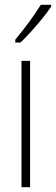

<svg xmlns="http://www.w3.org/2000/svg" viewBox="-20 -784 234 804"><path d="M106 0H70V-529H106ZM194 -756Q178 -732 155.5 -704.5Q133 -677 109 -650.5Q85 -624 66 -606H44V-618Q77 -658 102 -692Q127 -726 151 -764H194Z"/></svg>

Font: Noto Sans Devanagari ExtraCondensed ExtraLight
Style: Regular
Weight: 200
Width: 2
Designer: Jelle Bosma - Monotype Design Team
Foundry: Monotype Imaging Inc.
Version: Version 2.004; ttfautohint (v1.8.4.7-5d5b)